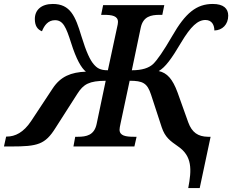

<svg xmlns="http://www.w3.org/2000/svg" viewBox="-77 -740 1173 970"><path d="M874 210H932L987 -49H973C924 -50 893 -70 874 -122L820 -273C795 -341 767 -372 725 -381C758 -400 789 -442 838 -525C887 -607 922 -639 961 -639C995 -639 1006 -611 1006 -586C1046 -587 1076 -616 1076 -661C1076 -697 1052 -720 998 -720C916 -720 860 -675 793 -558C749 -482 717 -436 696 -416C675 -397 642 -385 589 -385L634 -600C646 -657 686 -665 730 -665H743L753 -714H444L434 -665H447C489 -665 519 -660 519 -629C519 -623 517 -611 515 -604L468 -385C429 -385 413 -396 396 -416C379 -436 360 -473 334 -558C304 -658 278 -720 190 -720C132 -720 99 -690 99 -644C99 -610 112 -591 135 -582C147 -612 166 -638 201 -638C242 -638 257 -602 282 -524C308 -441 334 -396 357 -378C282 -375 229 -354 189 -293L80 -128C42 -71 0 -50 -43 -50H-46L-57 0H-20C113 0 151 -10 203 -93L313 -265C345 -316 374 -331 457 -332L411 -113C399 -57 360 -49 316 -49H303L294 0H602L613 -49H600C558 -49 527 -54 527 -85C527 -91 529 -103 532 -116L578 -332C645 -332 667 -320 686 -262L740 -97C757 -46 783 -28 823 0C894 49 892 116 874 210Z"/></svg>

Font: Noto Serif SemiBold
Style: Italic
Weight: 600
Italic angle: -12°
Designer: Monotype Design Team
Foundry: Monotype Imaging Inc.
Version: Version 2.014